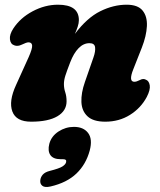

<svg xmlns="http://www.w3.org/2000/svg" viewBox="-20 -492 662 796"><path d="M39.5 -304Q23.5 -309 21.2 -329Q19 -349 35 -373.5Q64 -418 115.2 -445.2Q166.5 -472.5 220.5 -472.5Q307 -472.5 307 -408.5Q307 -396 302.2 -381.5Q297.5 -367 290.5 -351.5Q341 -418.5 395.8 -445.5Q450.5 -472.5 505 -472.5Q551.5 -472.5 571.2 -448.2Q591 -424 589 -383.5Q587 -343 568 -294.5L532.5 -204.5Q512 -153 537 -153Q546 -153 559.5 -160Q574 -168 585 -161.5Q597.5 -157 600.8 -138.5Q604 -120 588.5 -90Q564 -44 519 -15.8Q474 12.5 416.5 12.5Q366.5 12.5 342.8 -9.8Q319 -32 317.5 -69.2Q316 -106.5 332 -152L367.5 -254Q376.5 -279.5 374.2 -296.2Q372 -313 351 -313Q326 -313 305.8 -292.2Q285.5 -271.5 271 -233.5Q257 -197.5 251 -178.5Q245 -159.5 245 -143.5Q245 -126 250.5 -109.5Q256 -93 256 -72Q256 -32.5 218 -10Q180 12.5 109 12.5Q47 12.5 31.2 -29.8Q15.5 -72 46.5 -139.5L99 -255.5Q114.5 -290.5 113.2 -303.5Q112 -316.5 98 -316.5Q90 -316.5 70.5 -307Q53 -298.5 39.5 -304ZM231.5 168Q200.5 168 188.8 150.8Q177 133.5 184.5 104Q193 72.5 222.5 53.2Q252 34 286.5 34Q326 34 345.2 59.2Q364.5 84.5 352 132Q336.5 189.5 296.8 227.5Q257 265.5 190 281Q166 286.5 155.8 278.5Q145.5 270.5 147 256Q148 243 157.2 232.2Q166.5 221.5 186.5 216.5Q226 206.5 239 198Q252 189.5 254 180.5Q257.5 168 241 168Z"/></svg>

Font: Fraunces 72pt SuperSoft Black
Style: Italic
Weight: 900
Italic angle: -16°
Version: Version 1.000;[b76b70a41]